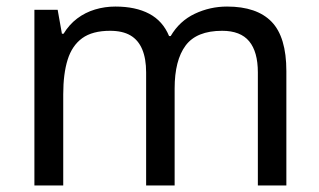

<svg xmlns="http://www.w3.org/2000/svg" viewBox="-20 -566 975 586"><path d="M673 -546Q764 -546 809 -499.5Q854 -453 854 -349V0H767V-345Q767 -408 740.5 -440Q714 -472 658 -472Q580 -472 546.5 -427Q513 -382 513 -296V0H426V-345Q426 -387 414 -415.5Q402 -444 378 -458Q354 -472 316 -472Q262 -472 231 -449.5Q200 -427 186.5 -384Q173 -341 173 -278V0H85V-536H156L169 -463H174Q191 -491 215.5 -509.5Q240 -528 270 -537Q300 -546 332 -546Q394 -546 435.5 -524Q477 -502 496 -456H501Q528 -502 574.5 -524Q621 -546 673 -546Z"/></svg>

Font: lsinhala25
Style: Book
Weight: 400
Designer: Jelle Bosma - Monotype Design Team
Foundry: Monotype Imaging Inc.
Version: Version 2.003